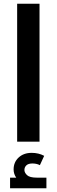

<svg xmlns="http://www.w3.org/2000/svg" viewBox="-20 -760 304 1030"><path d="M72 -740H192V0H72ZM34 250V193H67Q53 173 53 149Q53 110 80 85Q107 60 150 60Q187 60 217 76L194 126Q184 121 174 119Q164 117 154 117Q132 117 121.5 127Q111 137 111 152Q111 166 125 179.5Q139 193 178 193H229V250Z"/></svg>

Font: Lexend SemiBold
Style: Regular
Weight: 600
Designer: Bonnie Shaver-Troup, Thomas Jockin
Foundry: Lexend
Version: Version 1.005; ttfautohint (v1.8.3)